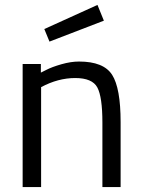

<svg xmlns="http://www.w3.org/2000/svg" viewBox="-20 -760 577 780"><path d="M72 0V-500H146V-465L168 -476Q191 -488 229.5 -499Q268 -510 301 -510Q401 -510 435.5 -456Q470 -402 470 -264Q470 -264 470 0H396V-262Q396 -366 375.5 -404.5Q355 -443 285.5 -443Q216 -443 147 -406V0ZM160 -642 376 -740 402 -676 181 -591Z"/></svg>

Font: Titillium Web[RUS by Daymarius]
Style: Regular
Weight: 400
Designer: Cyrillization by Daymarius
Foundry: Cyrillization by Daymarius
Version: Version 1.002 September 11, 2018